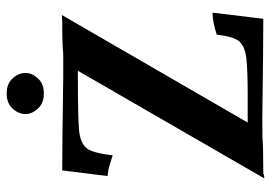

<svg xmlns="http://www.w3.org/2000/svg" viewBox="-134 -642 781 552"><g transform="rotate(-90 256.0 -366.5)"><path d="M18.6 3.4 328.1 -532.7Q190.4 -532.7 156 -529.1Q121.6 -525.4 106.7 -509Q91.8 -492.7 85 -432.6Q55.7 -441.9 50.5 -443.1Q45.4 -444.3 43.5 -444.8Q41.5 -445.3 25.4 -447.3L41.5 -577.6Q118.7 -577.6 310.5 -574.7H377Q400.4 -577.6 469.2 -577.6L488.3 -578.6L179.2 -44.4H258.3Q328.1 -44.4 362.5 -48.1Q397 -51.8 411.9 -68.1Q426.8 -84.5 431.6 -133.3Q469.2 -145.5 495.1 -145.5L477.5 0.5Q399.9 0.5 190.9 -2.4Q145 -2.4 135.7 -2Q112.8 0.5 30.8 0.5V2ZM262.7 -630.4Q234.9 -630.4 219.2 -647.5Q203.6 -664.6 203.6 -683.6Q203.6 -703.1 219.2 -720.2Q234.9 -737.3 262.7 -737.3Q290.5 -737.3 306.2 -720.2Q321.8 -703.1 321.8 -683.6Q321.8 -664.6 306.2 -647.5Q290.5 -630.4 262.7 -630.4Z"/></g></svg>

Font: Quaaykop
Style: Bold
Weight: 700
Designer: Tup Wanders
Foundry: Free font, DO NOT SELL
Version: Version 1.00;July 31, 2023;FontCreator 11.5.0.2430 64-bit